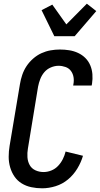

<svg xmlns="http://www.w3.org/2000/svg" viewBox="-20 -1011 541 1039"><path d="M208 8Q178 8 149.5 2Q121 -4 97.5 -18.5Q74 -33 58.5 -55.5Q43 -78 35 -105.5Q27 -133 27 -162.5Q27 -192 32 -222L88 -556Q92 -581 100.5 -606Q109 -631 123.5 -653Q138 -675 159 -693.5Q180 -712 204 -723Q228 -734 253.5 -738.5Q279 -743 304 -743Q330 -743 355 -739Q380 -735 402.5 -724.5Q425 -714 442 -697Q459 -680 468.5 -657.5Q478 -635 480 -609.5Q482 -584 478 -558L476 -548H376L377 -554Q381 -574 378 -593Q375 -612 364 -627Q353 -642 334.5 -648.5Q316 -655 297 -655Q276 -655 255 -646Q234 -637 220 -620.5Q206 -604 198 -583.5Q190 -563 186 -542L131 -207Q127 -184 128.5 -160.5Q130 -137 140.5 -118Q151 -99 171.5 -89.5Q192 -80 216 -80Q237 -80 258 -88.5Q279 -97 294.5 -113.5Q310 -130 320 -150Q330 -170 335 -191L429 -168Q419 -133 398.5 -99Q378 -65 348 -40Q318 -15 281 -3.5Q244 8 208 8ZM274 -815 205 -956 263 -986 339 -879 450 -991 501 -951 384 -815Z"/></svg>

Font: Iosevka Semibold
Style: Italic
Weight: 600
Italic angle: -9°
Monospace: yes
Designer: Belleve Invis
Foundry: Belleve Invis
Version: Version 32.5.0; ttfautohint (v1.8.4)